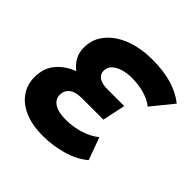

<svg xmlns="http://www.w3.org/2000/svg" viewBox="-181 -866 1042 1042"><g transform="rotate(45 339.5 -345.0)"><path d="M558 -71Q506 -28 434 -8Q362 12 288 12Q206 12 148.5 -13Q91 -38 61 -82Q31 -126 31 -181Q31 -252 70 -297.5Q109 -343 169 -365Q140 -386 123.5 -416.5Q107 -447 107 -484Q107 -537 132 -577.5Q157 -618 200 -646Q243 -674 298.5 -688Q354 -702 415 -702Q504 -702 568.5 -682.5Q633 -663 679 -626L579 -503Q549 -527 505 -540Q461 -553 405 -553Q374 -553 343.5 -544.5Q313 -536 292.5 -518Q272 -500 272 -471Q272 -445 294 -430Q316 -415 357 -415H487L459 -283H296Q245 -283 220.5 -263.5Q196 -244 196 -210Q196 -178 226 -158Q256 -138 315 -138Q369 -138 420 -153.5Q471 -169 511 -200Z"/></g></svg>

Font: Radio Canada
Style: Bold Italic
Weight: 700
Italic angle: -12°
Designer: Charles Daoud, Etienne Aubert Bonn, Alexandre Saumier Demers, Jacques Le Bailly
Foundry: Radio-Canada
Version: Version 2.104; ttfautohint (v1.8.4.7-5d5b);gftools[0.9.28.de